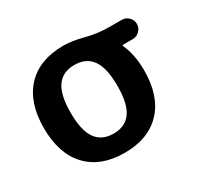

<svg xmlns="http://www.w3.org/2000/svg" viewBox="-120 -679 873 839"><g transform="rotate(-30 316.5 -260.0)"><path d="M375.5 -391.5Q346 -433 287 -433Q228 -433 198.5 -391.5Q169 -350 169 -260Q169 -170 198.5 -128.5Q228 -87 287 -87Q346 -87 375.5 -128.5Q405 -170 405 -260Q405 -350 375.5 -391.5ZM287 -530Q331 -530 388 -515Q445 -500 502 -500H565Q585 -500 599.5 -486Q614 -472 614 -452Q614 -432 599.5 -417.5Q585 -403 565 -403H519Q510 -403 514 -396Q540 -338 540 -260Q540 -131 473.5 -60.5Q407 10 287 10Q167 10 100.5 -60.5Q34 -131 34 -260Q34 -389 100.5 -459.5Q167 -530 287 -530Z"/></g></svg>

Font: Rounded Mplus 1c Bold
Style: Bold
Weight: 700
Version: Version 1.059.20150529